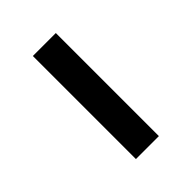

<svg xmlns="http://www.w3.org/2000/svg" viewBox="29 -600 558 558"><g transform="rotate(45 307.5 -321.0)"><path d="M519.5 -273.8H95.9V-368.2H519.5Z"/></g></svg>

Font: Fira Code Fixed Medium
Style: Regular
Weight: 500
Monospace: yes
Designer: Carrois Corporate, Edenspiekermann AG, Nikita Prokopov
Foundry: Carrois Corporate, Edenspiekermann AG, Nikita Prokopov
Version: Version 5.002